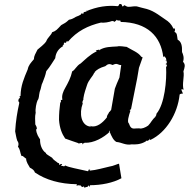

<svg xmlns="http://www.w3.org/2000/svg" viewBox="-20 -716 947 963"><path d="M589 178 577 105C572 105 545 118 531 119C499 126 465 137 429 140C435 135 431 129 427 137C424 133 427 131 422 143C366 130 327 124 307 114C297 123 300 118 299 117C288 116 281 116 292 109C289 105 285 105 279 111C273 115 283 102 270 101C263 94 248 87 241 75C227 65 208 56 211 52C189 37 180 8 181 -17C174 -28 163 -43 161 -67C167 -67 166 -78 157 -92C157 -114 154 -128 159 -151C156 -169 163 -201 168 -212C177 -224 174 -234 179 -255C188 -277 186 -289 194 -303C202 -324 208 -338 212 -359C232 -382 247 -410 257 -424C260 -455 277 -474 297 -485C290 -485 296 -489 305 -496C296 -489 299 -492 302 -503C312 -497 316 -507 308 -508V-503C325 -515 315 -513 320 -506C367 -561 421 -587 487 -603C499 -600 529 -605 543 -611C544 -607 545 -615 554 -606C556 -610 557 -606 568 -619C563 -617 572 -608 580 -616C572 -614 584 -611 587 -611C591 -612 583 -611 584 -606C719 -604 787 -534 799 -429C799 -434 810 -435 809 -426C802 -429 814 -420 810 -430C813 -428 813 -417 814 -416C810 -411 811 -407 811 -415C820 -410 815 -404 815 -403C819 -403 821 -401 809 -394C809 -394 809 -397 818 -390C814 -383 815 -378 813 -380C817 -314 806 -194 765 -146C763 -140 765 -133 756 -132H762C741 -115 739 -102 723 -86C709 -76 690 -69 680 -72C676 -73 668 -71 666 -72C643 -69 635 -72 627 -96C616 -104 626 -136 634 -160L630 -164L637 -168L639 -178L668 -323L677 -376L695 -427C700 -426 688 -432 688 -432C674 -453 643 -464 615 -481C606 -481 582 -487 568 -483C536 -481 508 -482 480 -466C476 -462 484 -465 478 -462C481 -463 475 -467 478 -467C471 -467 473 -464 459 -465C463 -464 466 -460 464 -458C430 -442 406 -416 385 -398C363 -386 357 -365 342 -358C335 -326 322 -302 307 -275C297 -258 288 -236 293 -216C285 -213 293 -215 285 -215C286 -202 287 -208 282 -200C278 -171 276 -146 276 -115C279 -73 291 -44 307 -21C330 -12 351 -6 379 4C369 6 373 0 380 3C387 1 385 1 392 1C391 5 393 15 395 2C395 5 403 3 404 0C450 3 501 -27 529 -54C527 -52 526 -65 530 -59C527 -59 537 -53 530 -55C540 -31 549 -12 564 -4C591 -2 609 14 641 8C656 9 685 10 713 -8C713 -8 710 -8 714 -11C717 -6 721 -12 723 -11C730 -15 728 -18 731 -21C733 -12 723 -14 736 -15C812 -51 871 -144 881 -242C886 -246 890 -247 897 -246C896 -254 891 -259 890 -267C889 -265 888 -272 901 -266C892 -294 906 -334 900 -358C906 -377 912 -392 898 -406C905 -427 898 -444 893 -455C894 -486 890 -507 871 -517C867 -541 869 -550 855 -556C860 -566 856 -568 858 -570C857 -575 848 -574 850 -571C847 -580 838 -597 821 -610C789 -631 756 -660 716 -671C693 -676 686 -679 666 -684C640 -686 626 -677 613 -685C600 -693 604 -689 595 -682C596 -686 592 -687 592 -687C593 -683 593 -688 592 -687C592 -698 580 -696 578 -696C580 -689 569 -685 571 -685C520 -690 469 -684 408 -658C420 -667 414 -667 413 -656C410 -658 395 -656 400 -649C399 -648 392 -647 389 -648C383 -647 388 -652 386 -644C389 -654 384 -642 387 -643C379 -642 382 -639 369 -635C357 -632 350 -621 326 -617C309 -601 305 -600 287 -590C266 -568 262 -561 241 -554C239 -542 218 -527 212 -509C202 -493 179 -477 168 -467C158 -447 150 -435 150 -419C134 -400 123 -389 119 -368C100 -323 84 -287 83 -235C80 -231 74 -235 81 -225C78 -220 74 -226 75 -220C72 -221 75 -215 70 -206C74 -212 78 -202 76 -196C67 -156 59 -109 56 -57C60 -39 61 -26 67 -9C69 -8 77 4 70 20C82 34 80 49 88 67C95 62 104 78 111 79C111 97 123 112 130 125C142 131 152 138 155 149C209 186 280 207 366 208C365 217 364 206 361 214C371 212 366 211 368 217C369 211 379 213 385 216C375 215 388 212 383 213C387 215 385 219 393 222C402 220 394 220 402 219C398 225 408 221 403 227C415 217 421 227 422 213C424 216 431 224 432 216C432 216 429 212 429 213C489 213 547 201 589 178ZM588 -390 579 -327 566 -297 556 -271 537 -162 538 -164C535 -165 531 -153 528 -155C525 -145 516 -140 516 -127C493 -98 465 -76 435 -83C434 -73 434 -85 436 -87C437 -81 433 -83 434 -81C387 -85 376 -147 395 -197C389 -208 401 -214 398 -222C402 -249 411 -272 416 -288C424 -315 445 -332 452 -350C455 -352 453 -344 455 -355C465 -366 480 -376 508 -384C521 -396 530 -397 545 -390C570 -403 572 -388 588 -390Z"/></svg>

Font: Asimov Print
Style: DIt
Weight: 250
Width: 0
Designer: Google
Version: Version 2.000980: 2014